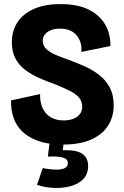

<svg xmlns="http://www.w3.org/2000/svg" viewBox="-20 -693 604 939"><path d="M286 14Q219 14 170.5 -2.5Q122 -19 91 -48Q60 -77 46.5 -116.5Q33 -156 34 -202L176 -233Q175 -194 188 -165Q201 -136 227.5 -120Q254 -104 291 -104Q318 -104 338.5 -112Q359 -120 370.5 -135Q382 -150 382 -172Q382 -199 365 -217.5Q348 -236 318 -250.5Q288 -265 249 -281Q209 -295 171.5 -311.5Q134 -328 103.5 -351Q73 -374 55.5 -407Q38 -440 38 -486Q38 -542 65 -583.5Q92 -625 145 -649Q198 -673 276 -673Q359 -673 413 -646.5Q467 -620 494 -573.5Q521 -527 520 -468L378 -439Q380 -465 373.5 -485.5Q367 -506 353.5 -521.5Q340 -537 320 -545Q300 -553 274 -553Q247 -553 228 -545Q209 -537 199 -524Q189 -511 189 -494Q189 -470 206.5 -453.5Q224 -437 252.5 -424.5Q281 -412 315 -401Q352 -387 391 -370Q430 -353 463 -328Q496 -303 516 -266.5Q536 -230 536 -178Q536 -123 509 -79.5Q482 -36 427 -11Q372 14 286 14ZM161 211 189 129Q202 132 222.5 134.5Q243 137 263.5 136.5Q284 136 298 128.5Q312 121 312 105Q312 98 308.5 91.5Q305 85 295.5 80.5Q286 76 266.5 73.5Q247 71 214 73L224 -8H293L287 42Q327 40 354.5 47Q382 54 396.5 72Q411 90 411 118Q411 159 386.5 183.5Q362 208 323.5 218Q285 228 242 226Q199 224 161 211Z"/></svg>

Font: Bricolage Grotesque 24pt SemiCondensed ExtraBold
Style: Regular
Weight: 800
Width: 4
Designer: Mathieu Triay
Foundry: Atelier Triay
Version: Version 1.001;gftools[0.9.33.dev8+g029e19f]